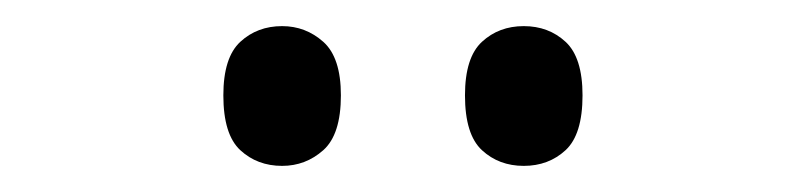

<svg xmlns="http://www.w3.org/2000/svg" viewBox="-20 -764 617 147"><path d="M381 -637Q362 -637 349 -649Q336 -661 336 -691Q336 -720 349 -732Q362 -744 381 -744Q400 -744 413 -732Q426 -720 426 -691Q426 -661 413 -649Q400 -637 381 -637ZM196 -637Q177 -637 164 -649Q151 -661 151 -691Q151 -720 164 -732Q177 -744 196 -744Q214 -744 227.5 -732Q241 -720 241 -691Q241 -661 227.5 -649Q214 -637 196 -637Z"/></svg>

Font: Noto Serif Hentaigana EL
Style: Regular
Weight: 400
Designer: Kazuhiro Yamada
Foundry: nipponia
Version: Version 1.000